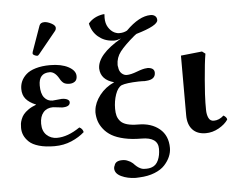

<svg xmlns="http://www.w3.org/2000/svg" viewBox="-60 -771 1341 1069"><g transform="rotate(-5 611.0 -236.5)"><path d="M43.9 -107.9Q43.9 -120.6 45.2 -130.9Q46.4 -141.1 52 -155.8Q57.6 -170.4 67.1 -182.4Q76.7 -194.3 94.7 -207Q112.8 -219.7 138.2 -229V-230Q100.6 -245.6 82.3 -267.6Q64 -289.6 64 -323.2Q64 -346.2 73 -366.5Q82 -386.7 101.1 -404.1Q120.1 -421.4 154.5 -431.6Q189 -441.9 234.9 -441.9Q297.4 -441.9 337.2 -420.7Q377 -399.4 377 -368.2Q377 -347.2 364.3 -338.1Q351.6 -329.1 335 -329.1Q312.5 -329.1 301 -337.6Q289.6 -346.2 280.8 -362.8Q258.3 -402.8 229 -402.8Q168 -402.8 168 -334Q168 -288.1 185.8 -266.1Q203.6 -244.1 231.9 -244.1Q236.3 -244.1 258.3 -246.6Q280.3 -249 283.2 -249Q303.2 -249 314.7 -242.9Q326.2 -236.8 326.2 -227.1Q326.2 -201.2 282.2 -201.2Q278.3 -201.2 257.6 -204.1Q236.8 -207 231 -207Q196.3 -207 176.8 -184.3Q157.2 -161.6 157.2 -121.1Q157.2 -80.1 180.9 -57.6Q204.6 -35.2 238.8 -35.2Q298.8 -35.2 367.2 -82Q384.8 -74.2 389.2 -54.2Q359.4 -27.3 316.2 -8.8Q272.9 9.8 221.2 9.8Q170.9 9.8 134.5 -0.7Q98.1 -11.2 79.3 -29.3Q60.5 -47.4 52.2 -66.7Q43.9 -85.9 43.9 -107.9ZM224.1 -683.1Q241.2 -683.1 263.2 -671.4Q285.2 -659.7 285.2 -646Q285.2 -636.7 279.8 -629.9L180.2 -507.8Q174.3 -500 168.9 -500Q162.6 -500 153.3 -504.6Q144 -509.3 144 -514.2Q144 -520 145 -522.9L195.8 -666Q201.7 -683.1 224.1 -683.1Z M798.8 75.2Q798.8 9.8 706.5 9.8Q652.8 9.8 610.6 0.2Q568.4 -9.3 541.5 -25.1Q514.6 -41 497.1 -63.2Q479.5 -85.4 471.9 -108.6Q464.4 -131.8 463.9 -158.2Q463.9 -165 464.8 -168.9Q468.8 -211.4 500.7 -252.7Q532.7 -293.9 582.5 -315.9Q508.8 -335.4 505.9 -398.9Q505.9 -476.6 641.6 -555.2Q618.7 -546.9 602.5 -546.9Q595.7 -546.9 590.8 -547.9Q547.4 -550.8 513.9 -579.1Q480.5 -607.4 470.7 -653.8Q501 -689.9 553.7 -698.2H561.5Q560.5 -692.4 560.5 -678.2Q560.5 -646 574.2 -624.3Q587.9 -602.5 606.9 -592.8Q625.5 -584.5 637.7 -585.9Q659.7 -585.9 678.7 -596.2Q753.4 -670.9 816.9 -670.9Q832.5 -670.9 842 -662.8Q851.6 -654.8 851.6 -640.1Q851.6 -608.9 729.5 -573.2Q727.5 -571.8 725.1 -570.1Q722.7 -568.4 720 -566.2Q717.3 -564 715.8 -563Q660.2 -516.1 635 -483.4Q609.9 -450.7 609.9 -410.2Q609.9 -403.8 611.8 -397.9Q613.8 -375 627.2 -362.5Q640.6 -350.1 655.8 -350.1Q678.7 -350.1 714.4 -363.8Q750 -377.4 768.6 -377.9Q776.4 -379.4 782.7 -377.9Q812.5 -373.5 812.5 -349.1Q812.5 -311 760.7 -308.1Q751 -306.6 739.7 -308.1H717.8Q649.4 -306.2 622.6 -295.9Q600.6 -285.2 587.6 -248Q574.7 -210.9 574.7 -168Q574.7 -145 579.3 -128.7Q584 -112.3 596.4 -98.1Q608.9 -84 633.5 -76.9Q658.2 -69.8 695.8 -69.8Q768.6 -69.8 814.2 -31.7Q859.9 6.3 859.9 75.2Q859.9 99.6 849.6 123.8Q839.4 147.9 818.8 170.4Q798.3 192.9 761.5 207.5Q724.6 222.2 676.8 224.1Q669.9 225.1 655.8 225.1Q610.4 224.1 575.4 207.5Q540.5 190.9 540.5 162.1Q540.5 153.3 544.9 146Q551.3 120.1 589.8 120.1Q607.9 120.1 621.6 127Q634.3 131.3 647.9 143.1Q668 165 682.6 171.9Q695.3 179.2 708.5 179.2Q733.9 180.7 751 173.8Q774.4 165.5 786.6 138.4Q798.8 111.3 798.8 75.2Z M1078.6 -118.2Q1078.6 -92.3 1087.4 -73.2Q1096.2 -54.2 1116.7 -54.2Q1146.5 -54.2 1172.4 -78.1Q1190.4 -67.4 1191.4 -54.2Q1174.3 -28.3 1139.2 -8.5Q1104 11.2 1066.4 11.2Q1018.1 11.2 991.9 -17.6Q965.8 -46.4 965.8 -97.2V-431.2L1084.5 -443.8L1102.5 -430.2Q1093.8 -379.9 1086.2 -285.6Q1078.6 -191.4 1078.6 -157.2Z"/></g></svg>

Font: Common Serif SemiBold
Style: Regular
Weight: 600
Designer: Philipp H. Poll, Khaled Hosny
Foundry: Stefan Peev, Context Ltd.
Version: Version 1.026